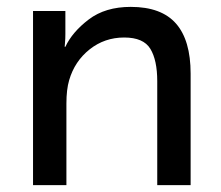

<svg xmlns="http://www.w3.org/2000/svg" viewBox="-20 -538 643 558"><path d="M170 -506V-439Q170 -425 169 -415Q168 -405 168 -402H170Q190 -445 238 -481.5Q286 -518 360 -518Q449 -518 491.5 -469.5Q534 -421 534 -324V0H437V-302Q437 -363 417 -396Q397 -429 341 -429Q284 -429 240.5 -394.5Q197 -360 181 -305Q173 -278 173 -237V0H76V-506Z"/></svg>

Font: Museo Sans Medium
Style: Regular
Weight: 500
Designer: Jos Buivenga
Foundry: Jos Buivenga & Rosetta Type Foundry (extension, remastering)
Version: Version 3.600;PS 1.000;hotconv 1.0.88;makeotf.lib2.5.647800;